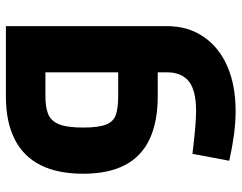

<svg xmlns="http://www.w3.org/2000/svg" viewBox="-102 -440 801 636"><g transform="rotate(-90 298.0 -122.5)"><path d="M248 258Q210 258 169 252.5Q128 247 83 237L106 115Q155 121 189.5 124Q224 127 248 127Q316 127 346 103Q376 79 376 30V-394L407 -372H296Q262 -372 239 -363.5Q216 -355 204.5 -328.5Q193 -302 193 -247Q193 -196 203 -171Q213 -146 236 -138.5Q259 -131 296 -131H376V0H296Q212 0 154.5 -27Q97 -54 68.5 -109Q40 -164 40 -247Q40 -331 68.5 -388Q97 -445 154.5 -474Q212 -503 296 -503H529V30Q529 100 494 151.5Q459 203 396 230.5Q333 258 248 258Z"/></g></svg>

Font: Cairo ExtraBold
Style: Regular
Weight: 800
Designer: Mohamed Gaber, Accademia di Belle Arti di Urbino
Foundry: Kief Type Foundry, Accademia di Belle Arti di Urbino
Version: Version 3.117